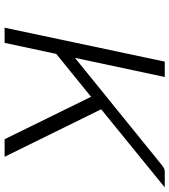

<svg xmlns="http://www.w3.org/2000/svg" viewBox="29 -764 735 833"><g transform="rotate(90 396.5 -347.5)"><path d="M100.1 0 247.1 -693.8 248 -694.8H314L231 -305.2L693.8 -680.2Q711.9 -695.3 724.1 -694.8H793L454.1 -418.9L660.2 0H584L399.9 -375L213.9 -224.1L166 0Z"/></g></svg>

Font: CMU Bright
Style: Oblique
Weight: 500
Italic angle: -12°
Version: Version 0.7.0